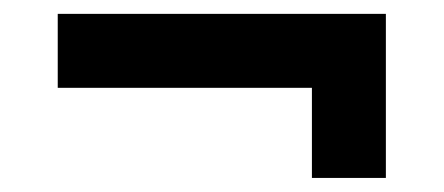

<svg xmlns="http://www.w3.org/2000/svg" viewBox="-20 -420 640 277"><path d="M63.3 -400H536.7V-293.3H63.3ZM430 -163.3V-400H536.7V-163.3Z"/></svg>

Font: Epunda Slab Light
Style: Regular
Weight: 300
Designer: Simon Atzbach
Foundry: typofactur
Version: Version 1.102